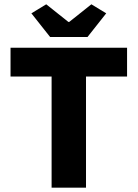

<svg xmlns="http://www.w3.org/2000/svg" viewBox="-20 -873 640 893"><path d="M220 0V-517H29V-651H571V-517H380V0ZM213 -701 126 -811 195 -853 298 -771H302L405 -853L474 -811L387 -701Z"/></svg>

Font: Source Code Pro ExtraLight ExtraBold
Style: Regular
Weight: 800
Monospace: yes
Version: Version 1.018;hotconv 1.0.116;makeotfexe 2.5.65601